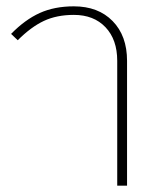

<svg xmlns="http://www.w3.org/2000/svg" viewBox="-20 -586 498 606"><path d="M350 -394Q350 -461 313 -500Q276 -539 213 -539Q159 -539 118.5 -520Q78 -501 36 -459L15 -479Q59 -524 105.5 -545Q152 -566 213 -566Q290 -566 335.5 -519.5Q381 -473 381 -394V0H350Z"/></svg>

Font: KoHo ExtraLight
Style: Regular
Weight: 275
Version: Version 1.000; ttfautohint (v1.6)